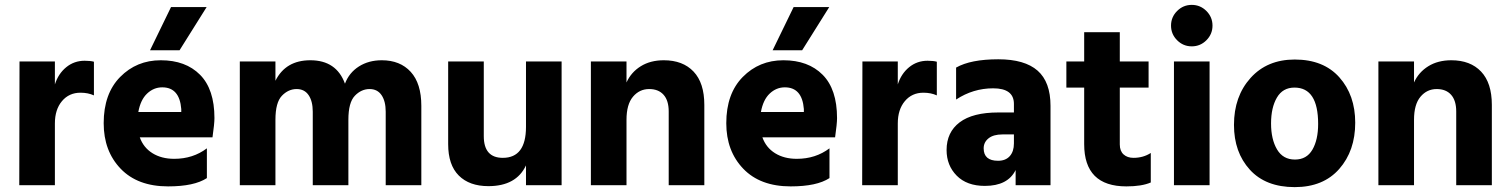

<svg xmlns="http://www.w3.org/2000/svg" viewBox="-20 -759 6190 787"><path d="M205 0H59L60 -507H205V-413Q219 -457 251.5 -483.5Q284 -510 327 -510Q351 -510 365 -506V-368Q341 -379 310 -379Q263 -379 234 -344.5Q205 -310 205 -253Z M828 -29Q776 5 669 5Q544 5 474.5 -67.5Q405 -140 405 -254Q405 -375 472.5 -443.5Q540 -512 639 -512Q741 -512 800 -452.5Q859 -393 859 -275Q859 -252 851 -196H553Q568 -154 605 -131Q642 -108 694 -108Q771 -108 828 -151ZM645 -401Q610 -401 583 -375.5Q556 -350 547 -300H723V-312Q716 -401 645 -401ZM716 -553H595L681 -730H827Z M1707 0H1561V-301Q1561 -344 1544 -369Q1527 -394 1495 -394Q1461 -394 1434.5 -366.5Q1408 -339 1408 -268V0H1262V-301Q1262 -344 1245 -369Q1228 -394 1196 -394Q1162 -394 1135.5 -366.5Q1109 -339 1109 -268V0H963V-507H1109V-428Q1151 -512 1252 -512Q1359 -512 1394 -416Q1411 -461 1451 -486.5Q1491 -512 1545 -512Q1620 -512 1663.5 -464.5Q1707 -417 1707 -325Z M2282 0H2136V-81Q2096 4 1982 4Q1904 4 1860.5 -39.5Q1817 -83 1817 -168V-507H1963V-201Q1963 -112 2041 -112Q2136 -112 2136 -239V-507H2282Z M2867 0H2721V-302Q2721 -347 2700 -370.5Q2679 -394 2641 -394Q2601 -394 2574.5 -362.5Q2548 -331 2548 -268V0H2402V-507H2548V-421Q2567 -463 2606.5 -487.5Q2646 -512 2701 -512Q2779 -512 2823 -465.5Q2867 -419 2867 -329Z M3380 -29Q3328 5 3221 5Q3096 5 3026.5 -67.5Q2957 -140 2957 -254Q2957 -375 3024.5 -443.5Q3092 -512 3191 -512Q3293 -512 3352 -452.5Q3411 -393 3411 -275Q3411 -252 3403 -196H3105Q3120 -154 3157 -131Q3194 -108 3246 -108Q3323 -108 3380 -151ZM3197 -401Q3162 -401 3135 -375.5Q3108 -350 3099 -300H3275V-312Q3268 -401 3197 -401ZM3268 -553H3147L3233 -730H3379Z M3660 0H3514L3515 -507H3660V-413Q3674 -457 3706.5 -483.5Q3739 -510 3782 -510Q3806 -510 3820 -506V-368Q3796 -379 3765 -379Q3718 -379 3689 -344.5Q3660 -310 3660 -253Z M4071 -100Q4102 -100 4119 -119Q4136 -138 4136 -171V-208H4089Q4052 -208 4032 -192Q4012 -176 4012 -151Q4012 -100 4071 -100ZM4143 -62Q4111 3 4017 3Q3943 3 3901.5 -39Q3860 -81 3860 -144Q3860 -217 3913.5 -257.5Q3967 -298 4072 -298H4136V-333Q4136 -397 4051 -397Q3969 -397 3899 -351V-482Q3959 -516 4072 -516Q4180 -516 4233 -469.5Q4286 -423 4286 -325V0H4143Z M4697 -11Q4660 5 4597 5Q4424 5 4424 -168V-400H4351V-507H4424V-627H4570V-507H4688V-400H4570V-167Q4570 -140 4585.5 -126Q4601 -112 4626 -112Q4666 -112 4697 -132Z M4938 0H4792V-507H4938ZM4925 -714Q4950 -689 4950 -654Q4950 -619 4925 -594Q4900 -569 4865 -569Q4830 -569 4805 -594Q4780 -619 4780 -654Q4780 -689 4805 -714Q4830 -739 4865 -739Q4900 -739 4925 -714Z M5535 -256Q5535 -141 5469.5 -66.5Q5404 8 5287 8Q5168 8 5103 -63.5Q5038 -135 5038 -247Q5038 -364 5106 -439.5Q5174 -515 5287 -515Q5405 -515 5470 -442Q5535 -369 5535 -256ZM5288 -105Q5336 -105 5359.5 -145.5Q5383 -186 5383 -251Q5383 -400 5286 -400Q5238 -400 5214 -359Q5190 -318 5190 -253Q5190 -188 5214.5 -146.5Q5239 -105 5288 -105Z M6095 0H5949V-302Q5949 -347 5928 -370.5Q5907 -394 5869 -394Q5829 -394 5802.5 -362.5Q5776 -331 5776 -268V0H5630V-507H5776V-421Q5795 -463 5834.5 -487.5Q5874 -512 5929 -512Q6007 -512 6051 -465.5Q6095 -419 6095 -329Z"/></svg>

Font: Hind Siliguri
Style: Bold
Weight: 700
Designer: Jyotish Sonowal
Foundry: Indian Type Foundry
Version: Version 1.001;PS 1.0;hotconv 1.0.86;makeotf.lib2.5.63406; tt